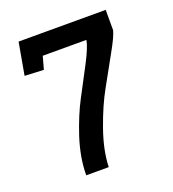

<svg xmlns="http://www.w3.org/2000/svg" viewBox="-119 -726 738 818"><g transform="rotate(-20 250.0 -317.0)"><path d="M31 -488 57 -634H452V-542Q446 -516 410 -452L338 -322Q301 -256 269 -165Q237 -74 235 0H133Q133 -77 161 -165Q190 -253 224 -317L292 -446Q326 -511 331 -542H133L117 -484Z"/></g></svg>

Font: TypoPRO Lekton
Style: Bold
Weight: 700
Monospace: yes
Designer: Paolo Mazzetti, Luciano Perondi, Raffaele Flato, Elena Papassissa, Emilio Macchia, Michela Povoleri, Tobias Seemiller, R
Version: Version 34.000